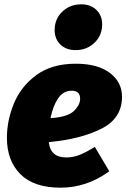

<svg xmlns="http://www.w3.org/2000/svg" viewBox="-20 -849 585 889"><path d="M206 -191Q213 -120 287 -120Q319 -120 349 -132Q379 -144 419 -169L486 -56Q382 20 261 20Q137 20 74.5 -42.5Q12 -105 12 -211Q12 -291 44.5 -370Q77 -449 148.5 -501.5Q220 -554 331 -554Q432 -554 488.5 -511.5Q545 -469 545 -401Q545 -300 447.5 -252Q350 -204 206 -191ZM351 -392Q351 -429 312 -429Q273 -429 249 -393.5Q225 -358 214 -302Q293 -307 322 -335Q351 -363 351 -392ZM233 -710Q233 -761 268.5 -795Q304 -829 356 -829Q400 -829 426.5 -803Q453 -777 453 -736Q453 -685 417.5 -651Q382 -617 330 -617Q286 -617 259.5 -643Q233 -669 233 -710Z"/></svg>

Font: Fira Sans Black
Style: Italic
Weight: 900
Italic angle: -8°
Designer: Carrois Corporate & Edenspiekermann AG
Foundry: Carrois Corporate GbR & Edenspiekermann AG
Version: Version 4.203